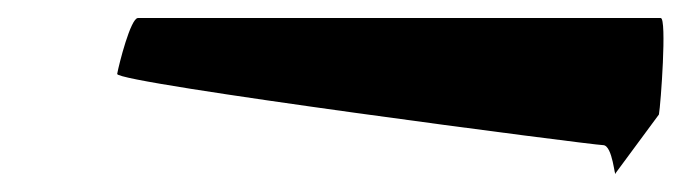

<svg xmlns="http://www.w3.org/2000/svg" viewBox="-20 -380 758 213"><path d="M110 -298C108 -288 638 -219 649 -219C660 -219 662 -180 663 -188L711 -253C713 -264 720 -360 713 -360H133C125 -360 112 -309 110 -298Z"/></svg>

Font: Ampere
Style: SuExtIta
Weight: 400
Version: Version 1